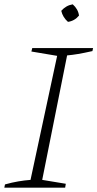

<svg xmlns="http://www.w3.org/2000/svg" viewBox="-23 -867 450 887"><path d="M-3 0 0 -15Q32 -24 61.5 -29Q91 -34 118 -36L241 -609L122 -629L126 -645H407L404 -631Q364 -622 337 -617.5Q310 -613 287 -611L172 -36L281 -18L278 0ZM313 -847Q338 -825 342 -795Q321 -770 291 -766Q267 -787 260 -817Q282 -842 313 -847Z"/></svg>

Font: Piazzolla SC ExtraLight
Style: Italic
Weight: 200
Italic angle: -11.3°
Designer: Juan Pablo del Peral
Foundry: Huerta Tipografica
Version: Version 1.330